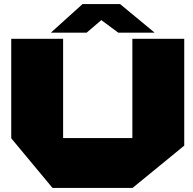

<svg xmlns="http://www.w3.org/2000/svg" viewBox="-20 -920 947 940"><path d="M628 0V-730H882V-207L629 0ZM237 0 35 -243V-244H628V0ZM35 -244V-730H289V-244ZM559 -760 415 -867 568 -900 736 -761V-760ZM230 -760V-761L384 -900H568L404 -760Z"/></svg>

Font: Foldit Black
Style: Regular
Weight: 900
Version: Version 1.003